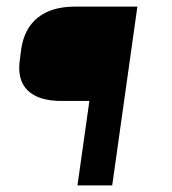

<svg xmlns="http://www.w3.org/2000/svg" viewBox="-20 -560 519 580"><path d="M395 -540 319 0H214L250 -255H166Q96 -255 63.5 -287Q31 -319 40 -380L44 -411Q53 -474 94.5 -507Q136 -540 206 -540Z"/></svg>

Font: Pathway Extreme 8pt Thin 12pt Medium
Style: Italic
Weight: 500
Italic angle: -8°
Version: Version 1.001;gftools[0.9.26]